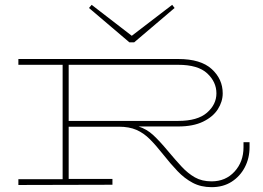

<svg xmlns="http://www.w3.org/2000/svg" viewBox="-20 -764 1086 794"><path d="M56 1V-23H239V-496H56V-520H717Q810 -520 855.5 -478.5Q901 -437 901 -378Q901 -344 881 -312.5Q861 -281 820 -261Q779 -241 717 -241H553Q587 -230 613.5 -205.5Q640 -181 675 -139Q705 -103 731 -75Q757 -47 786 -30.5Q815 -14 855 -14Q913 -14 950 -54.5Q987 -95 987 -155V-176H1012V-155Q1012 -110 992.5 -72.5Q973 -35 938 -12.5Q903 10 855 10Q811 10 777 -8Q743 -26 714 -56.5Q685 -87 655 -125Q625 -163 599.5 -188.5Q574 -214 544 -227Q514 -240 472 -240H264V-24H445V0ZM717 -496H264V-264H717Q797 -264 836 -298Q875 -332 875 -378Q875 -425 837 -460.5Q799 -496 717 -496ZM692 -744 702 -731 535 -589H515L348 -731L359 -744L525 -616Z"/></svg>

Font: Padyakke Expanded One
Style: Regular
Weight: 400
Designer: James Puckett
Foundry: Dunwich Type Founders
Version: Version 1.500; ttfautohint (v1.8.4.7-5d5b)